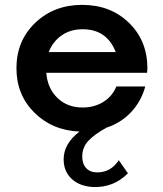

<svg xmlns="http://www.w3.org/2000/svg" viewBox="-20 -530 670 788"><path d="M585 -252.5 583.8 -231.2H170Q175 -167.5 215.6 -128.1Q256.2 -88.8 318.8 -88.8Q367.5 -88.8 404.4 -111.9Q441.2 -135 457.5 -175H576.2Q560 -115 518.8 -70.6Q477.5 -26.2 417.5 -6.2Q367.5 21.2 342.5 48.1Q317.5 75 317.5 112.5Q317.5 142.5 333.8 160Q350 177.5 378.8 177.5Q435 177.5 467.5 127.5L505 181.2Q446.2 241.2 360 237.5Q305 233.8 273.1 203.1Q241.2 172.5 241.2 123.8Q241.2 60 306.2 10Q193.8 5 120.6 -68.1Q47.5 -141.2 47.5 -250Q47.5 -362.5 124.4 -436.2Q201.2 -510 317.5 -510Q432.5 -510 508.1 -437.5Q583.8 -365 585 -252.5ZM318.8 -410Q268.8 -410 232.5 -384.4Q196.2 -358.8 180 -316.2H455Q418.8 -410 318.8 -410Z"/></svg>

Font: Now Alt Medium
Style: Regular
Weight: 500
Designer: Alfredo Marco Pradil
Foundry: Alfredo Marco Pradil
Version: Version 1.002;PS 001.002;hotconv 1.0.88;makeotf.lib2.5.64775